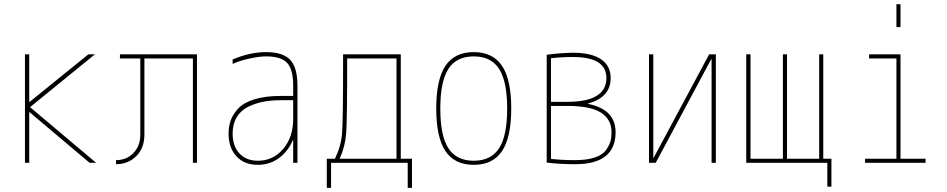

<svg xmlns="http://www.w3.org/2000/svg" viewBox="-20 -780 4540 920"><path d="M120.1 -292H122.1L403.3 -519.5H434.6L124 -266.6L440.4 0H409.2L122.1 -242.2H120.1V0H99.6V-519.5H120.1Z M652.3 -134.8V-500H554.7V-519.5H923.8V0H904.3V-500H671.9V-134.8Q671.9 -70.3 632.8 -31.7Q593.8 6.8 536.1 6.8V-12.7Q586.9 -12.7 619.6 -46.9Q652.3 -81.1 652.3 -134.8Z M1384.8 -107.4H1382.8Q1359.4 -53.7 1315.9 -22Q1272.5 9.8 1214.8 9.8Q1150.4 9.8 1112.8 -31.2Q1075.2 -72.3 1075.2 -139.6Q1075.2 -173.8 1085.4 -203.1Q1095.7 -232.4 1121.6 -260.3Q1147.5 -288.1 1199.2 -304.2Q1251 -320.3 1325.2 -320.3H1384.8V-370.1Q1384.8 -447.3 1356 -478.5Q1327.1 -509.8 1254.9 -509.8Q1223.6 -509.8 1175.8 -499.5Q1127.9 -489.3 1094.7 -473.6V-495.1Q1177.7 -530.3 1254.9 -530.3Q1335.9 -530.3 1370.6 -493.2Q1405.3 -456.1 1405.3 -370.1V0H1384.8ZM1384.8 -299.8H1325.2Q1281.2 -299.8 1244.1 -293Q1207 -286.1 1171.4 -269.5Q1135.7 -252.9 1115.2 -219.7Q1094.7 -186.5 1094.7 -139.6Q1094.7 -80.1 1127.4 -44.9Q1160.2 -9.8 1214.8 -9.8Q1289.1 -9.8 1336.9 -66.4Q1384.8 -123 1384.8 -210Z M1879.9 -19.5V-500H1643.6Q1643.6 -205.1 1638.7 -141.1Q1633.8 -77.1 1607.4 -19.5ZM1585 -19.5Q1614.3 -80.1 1619.1 -140.6Q1624 -201.2 1624 -500V-519.5H1900.4V-19.5H1954.1V120.1H1933.6V0H1566.4V120.1H1545.9V-19.5Z M2128.4 -69.8Q2167 -9.8 2250 -9.8Q2333 -9.8 2371.6 -69.8Q2410.2 -129.9 2410.2 -259.8Q2410.2 -389.6 2371.6 -449.7Q2333 -509.8 2250 -509.8Q2167 -509.8 2128.4 -449.7Q2089.8 -389.6 2089.8 -259.8Q2089.8 -129.9 2128.4 -69.8ZM2385.7 -56.2Q2341.8 9.8 2250 9.8Q2158.2 9.8 2114.3 -56.2Q2070.3 -122.1 2070.3 -260.3Q2070.3 -398.4 2114.3 -464.4Q2158.2 -530.3 2250 -530.3Q2341.8 -530.3 2385.7 -464.4Q2429.7 -398.4 2429.7 -260.3Q2429.7 -122.1 2385.7 -56.2Z M2885.7 -406.2Q2885.7 -506.8 2725.6 -506.8Q2669.9 -506.8 2620.1 -501V-292H2697.3Q2885.7 -292 2885.7 -406.2ZM2929.7 -146.5Q2929.7 6.8 2736.3 6.8Q2662.1 6.8 2599.6 -1V-517.6Q2663.1 -526.4 2725.6 -527.3Q2813.5 -527.3 2859.9 -496.1Q2906.2 -464.8 2906.2 -406.2Q2906.2 -313.5 2797.9 -284.2V-282.2Q2929.7 -255.9 2929.7 -146.5ZM2910.2 -146.5Q2910.2 -208 2859.9 -240.2Q2809.6 -272.5 2697.3 -272.5H2620.1V-18.6Q2671.9 -12.7 2736.3 -12.7Q2791 -12.7 2828.6 -24.9Q2866.2 -37.1 2882.3 -59.1Q2898.4 -81.1 2904.3 -100.6Q2910.2 -120.1 2910.2 -146.5Z M3112.3 -24.4 3377.9 -519.5H3410.2V0H3389.6V-496.1H3387.7L3122.1 0H3089.8V-519.5H3110.4V-24.4Z M3731.4 -19.5V-519.5H3751V-19.5H3905.3V-519.5H3924.8V-19.5H3963.9V114.3H3944.3V0H3555.7V-519.5H3576.2V-19.5Z M4275.4 -650.4V-759.8H4294.9V-650.4ZM4415 0H4125V-19.5H4275.4V-500H4144.5V-519.5H4294.9V-19.5H4415Z"/></svg>

Font: Mgen+ 1m thin
Style: Regular
Weight: 100
Designer: [Source Han Sans]
Ryoko NISHIZUKA  (kana & ideographs); Paul D. Hunt (Latin, Greek & Cyrillic); Wenlong ZHANG  (bopomofo
Version: Version 1.059.20150602